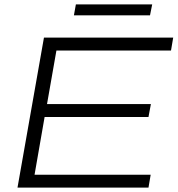

<svg xmlns="http://www.w3.org/2000/svg" viewBox="-20 -858 816 878"><path d="M60 0 181 -686H772L762 -627H238L195 -382H670L659 -323H184L138 -59H669L659 0ZM318 -788 327 -838H676L666 -788Z"/></svg>

Font: Archivo SemiExpanded ExtraLight
Style: Italic
Weight: 250
Width: 6
Italic angle: -10°
Designer: Hector Gatti
Foundry: Omnibus-Type
Version: Version 2.001